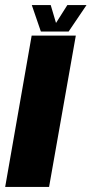

<svg xmlns="http://www.w3.org/2000/svg" viewBox="-64 -741 362 761"><path d="M-43.5 0 61.5 -600H236.5L130.5 0ZM98 -616 62 -721H137L158 -650L203 -721H279L208 -616Z"/></svg>

Font: Anybody UltraCondensed Black
Style: Italic
Weight: 900
Width: 1
Italic angle: -10°
Designer: Tyler Finck
Foundry: Etcetera Type Company
Version: Version 1.010; ttfautohint (v1.8.3) -l 8 -r 50 -G 200 -x 14 